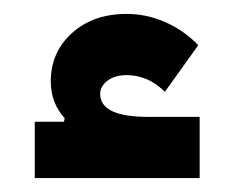

<svg xmlns="http://www.w3.org/2000/svg" viewBox="-20 -772 337 276"><path d="M30 -597H72L73 -602Q53 -624 53 -655Q53 -697 83.5 -724.5Q114 -752 162 -752Q191 -752 218 -740Q245 -728 265 -707L217 -640Q193 -664 162 -664Q145 -664 134.5 -656Q124 -648 124 -637Q124 -604 193 -604H267V-516H30Z"/></svg>

Font: IBM Plex Sans Arabic
Style: Bold
Weight: 700
Designer: Mike Abbink, Paul van der Laan, Pieter van Rosmalen, Wael Morcos, Khajak Apelian
Foundry: Bold Monday
Version: Version 1.2